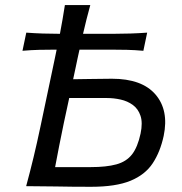

<svg xmlns="http://www.w3.org/2000/svg" viewBox="-20 -733 716 756"><path d="M83 0Q99 -59 112.2 -114Q125.5 -169 139.5 -235.5L189.5 -472.5Q193 -489.5 196.5 -505.8Q200 -522 203 -537.5H195Q167 -537.5 135 -536.8Q103 -536 68.5 -533L83.5 -604.5Q117 -602 148.5 -601Q180 -600 208 -600H216Q221.5 -628.5 226.2 -656.2Q231 -684 235.5 -713H335.5Q327.5 -684 320.5 -656.2Q313.5 -628.5 307 -600H433Q461 -600 493 -601Q525 -602 559.5 -604.5L544.5 -533Q511 -536 479.5 -536.8Q448 -537.5 420 -537.5H293Q289.5 -522 286 -505.8Q282.5 -489.5 279 -472.5L268 -421Q296.5 -421 334.8 -422Q373 -423 420.5 -423Q539 -423 592.2 -361Q645.5 -299 624.5 -198Q611 -135 581.2 -90Q551.5 -45 493.8 -21.2Q436 2.5 339 2.5Q262.5 2.5 200.8 1.2Q139 0 83 0ZM197 -75H337Q399 -75 438.2 -85.8Q477.5 -96.5 499.8 -125Q522 -153.5 533.5 -207Q542.5 -250 533.2 -277.2Q524 -304.5 503 -319.8Q482 -335 455 -341Q428 -347 402 -347H252.5L231.5 -249.5Q221 -199 213.2 -159.5Q205.5 -120 197 -75Z"/></svg>

Font: Commissioner Flair
Style: Italic
Weight: 400
Italic angle: -12°
Designer: Kostas Bartsokas
Foundry: Kostas Bartsokas
Version: Version 1.000; ttfautohint (v1.8.3)